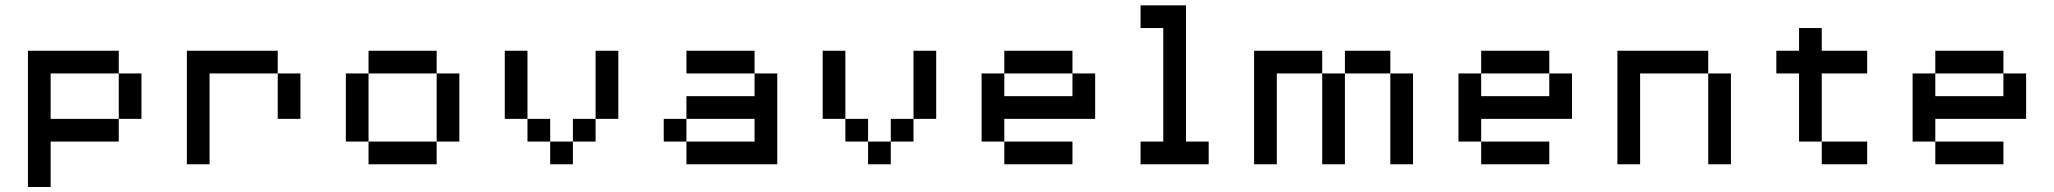

<svg xmlns="http://www.w3.org/2000/svg" viewBox="-20 -628 7852 734"><path d="M434 -347.2H520.8V-173.6H434ZM173.6 -347.2V-173.6H434V-86.8H173.6V86.8H86.8V-434H434V-347.2Z M1041.7 -347.2H781.2V0H694.4V-434H1041.7ZM1041.7 -347.2H1128.5V-173.6H1041.7Z M1649.3 -347.2H1736.1V-86.8H1649.3ZM1649.3 0H1388.9V-86.8H1649.3ZM1649.3 -347.2H1388.9V-434H1649.3ZM1388.9 -86.8H1302.1V-347.2H1388.9Z M2083.3 -86.8H1996.5V-173.6H2083.3ZM2170.1 -173.6H2256.9V-86.8H2170.1ZM2256.9 -173.6V-434H2343.8V-173.6ZM1996.5 -173.6H1909.7V-434H1996.5ZM2083.3 -86.8H2170.1V0H2083.3Z M2604.2 -173.6V-86.8H2864.6V-173.6ZM2604.2 -173.6V-260.4H2864.6V-347.2H2951.4V0H2604.2V-86.8H2517.4V-173.6ZM2864.6 -347.2H2604.2V-434H2864.6Z M3298.6 -86.8H3211.8V-173.6H3298.6ZM3385.4 -173.6H3472.2V-86.8H3385.4ZM3472.2 -173.6V-434H3559V-173.6ZM3211.8 -173.6H3125V-434H3211.8ZM3298.6 -86.8H3385.4V0H3298.6Z M3819.4 -86.8H3732.6V-347.2H3819.4V-260.4H4079.9V-347.2H4166.7V-173.6H3819.4ZM4079.9 -347.2H3819.4V-434H4079.9ZM3819.4 -86.8H4079.9V0H3819.4Z M4340.3 0V-86.8H4427.1V-520.8H4340.3V-607.6H4513.9V-86.8H4600.7V0Z M5295.1 -347.2H5381.9V0H5295.1ZM5295.1 -347.2H5121.5V-434H5295.1ZM5034.7 -347.2H4861.1V0H4774.3V-434H5034.7ZM5034.7 -347.2H5121.5V0H5034.7Z M5642.4 -86.8H5555.6V-347.2H5642.4V-260.4H5902.8V-347.2H5989.6V-173.6H5642.4ZM5902.8 -347.2H5642.4V-434H5902.8ZM5642.4 -86.8H5902.8V0H5642.4Z M6510.4 -347.2H6250V0H6163.2V-434H6510.4ZM6510.4 -347.2H6597.2V0H6510.4Z M6944.4 -86.8H7118.1V0H6944.4ZM6944.4 -86.8H6857.6V-347.2H6770.8V-434H6857.6V-520.8H6944.4V-434H7118.1V-347.2H6944.4Z M7378.5 -86.8H7291.7V-347.2H7378.5V-260.4H7638.9V-347.2H7725.7V-173.6H7378.5ZM7638.9 -347.2H7378.5V-434H7638.9ZM7378.5 -86.8H7638.9V0H7378.5Z"/></svg>

Font: 8-bit Operator+ 8
Style: Regular
Weight: 400
Designer: GrandChaos9000
Version: Version 1.3.0 - August 1, 2014